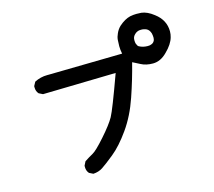

<svg xmlns="http://www.w3.org/2000/svg" viewBox="-114 -922 1228 1103"><g transform="rotate(-15 500.0 -370.5)"><path d="M272.5 -7.8Q272.5 -10.7 272.5 -16.6L284.2 -40Q310.5 -57.6 334 -70.3Q356.4 -82 412.1 -145Q467.8 -208 489.3 -246.6Q510.7 -285.2 583 -485.4L148.4 -475.6L125 -487.3Q111.3 -502.9 111.3 -524.4Q111.3 -527.3 111.3 -533.2L124 -556.6Q160.2 -575.2 200.2 -575.2Q205.1 -575.2 209 -575.2L647.5 -583Q642.6 -608.4 642.6 -627.9Q642.6 -647.5 644 -665.5Q645.5 -683.6 654.3 -702.1Q664.1 -724.6 680.7 -740.2Q714.8 -770.5 748 -778.3Q768.6 -782.2 785.6 -782.2Q802.7 -782.2 814.5 -781.2Q849.6 -777.3 887.7 -747.1Q946.3 -703.1 946.3 -635.7Q946.3 -618.2 941.4 -601.6Q930.7 -562.5 889.6 -522.5Q850.6 -482.4 804.7 -482.4Q763.7 -482.4 734.4 -498Q711.9 -508.8 690.4 -520.5Q666 -423.8 631.8 -324.2Q597.7 -224.6 544.4 -149.4Q491.2 -74.2 440.4 -33.2Q389.6 7.8 365.7 23.4Q341.8 39.1 309.6 41L286.1 29.3Q272.5 13.7 272.5 -7.8ZM841.8 -606.4Q845.7 -615.2 845.7 -625.5Q845.7 -635.7 842.8 -650.4Q835.9 -672.9 820.3 -680.7Q805.7 -687.5 789.1 -687.5Q785.2 -687.5 778.8 -687Q772.5 -686.5 763.7 -682.6Q754.9 -678.7 747.1 -669.9Q735.4 -658.2 735.4 -639.6Q735.4 -628.9 737.3 -620.1Q743.2 -603.5 750 -599.6Q772.5 -586.9 801.8 -586.9Q808.6 -586.9 814.5 -587.9Q828.1 -590.8 835.9 -598.6Z"/></g></svg>

Font: JasonHandwriting2
Style: SemiBold
Weight: 600
Version: Version 1.04.7